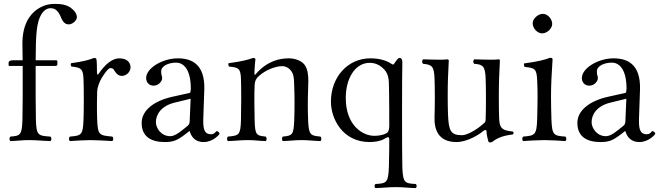

<svg xmlns="http://www.w3.org/2000/svg" viewBox="-20 -718 3391 984"><path d="M95 -480C95.5 -465.7 95.9 -440.3 96.1 -409H46C29 -409 24 -403 24 -395V-386C24 -381 25 -380 29 -380H96.3C96.8 -280.7 96.4 -145.5 95 -104C92.4 -25 84 -22 33 -18C27 -12 27 -1 33 5C73 4 90 0 127 0C171 0 198 4 239 5C245 -1 245 -12 239 -18C174 -22 166.6 -25 164 -104C162.7 -143.9 162.3 -277.3 162.7 -380H253C262 -380 274 -379 274 -388V-403C274 -407 272 -409 267 -409H162.8C163 -447.9 163.5 -479.7 164 -496C165.7 -546.9 169.5 -584.1 177.6 -611C193 -661.9 218.7 -676 239 -676C268 -676 282 -656 295 -623C303 -606 313 -593 333 -593C349 -593 374 -611 374 -630C374 -646 363 -663 343 -678C318 -695 293 -698 257 -698C210.9 -698 160.4 -675 128.6 -627C105.3 -591.8 92.9 -543 95 -480Z M408 -312C410 -261 410 -154.5 408 -104C404.9 -25.1 397 -23 338 -18C332 -12 332 -1 338 5C368 3 413 0 443 0C472 0 523 3 556 5C562 -1 562 -12 556 -18C489 -24 481.1 -25.1 478 -104C476 -154.5 477 -230 478 -249C479.3 -274 491 -301 501 -318C510.1 -333.5 534 -369 545 -369C552 -369 560 -367.5 564 -360C571 -347 584 -329 604 -329C627 -329 649 -349 649 -373C649 -391 638 -419 591 -419C554.9 -419 517 -387 485 -339C478.5 -329.3 477 -343 477 -348C477 -379 476 -409 474 -415C472.7 -418.8 470 -421 462 -421C435 -411 410 -403 344 -394C342 -388 342 -383 346 -377C397 -372 406 -364 408 -312Z M957 -212 952 -95C951.5 -83.1 947 -77 939 -71C914 -51 880 -20 853 -20C805 -20 779 -62 779 -92C779 -129.5 803.8 -174.6 875 -192ZM952 -46C958 -26 973 10 1024 10C1071 10 1105 -28 1105 -33C1105 -40 1095 -46 1091 -46C1085 -46 1082 -30 1062 -30C1025 -30 1020.1 -60 1022 -115L1027 -257C1031.7 -390.8 961 -419 891 -419C813 -419 729 -369 729 -318C729 -295 745 -279 767 -279C795 -279 811 -304 811 -316C811 -323 810 -329 808 -333C807 -336 806 -342 806 -352C806 -382 847 -397 883 -397C915 -397 958 -371 958 -263C958 -256 956 -243 953 -242L863 -222C770.4 -201.4 706 -153 706 -88C706 -15 758 10 825 10C869 10 889 1 931 -31L950 -46Z M1293 -341C1290 -337 1284 -328 1284 -341C1284 -370 1289 -414 1289 -414C1289 -419 1285 -421 1277 -421C1250 -411 1217 -403 1151 -394C1149 -388 1151 -383 1153 -377C1204 -372 1213 -367.5 1215 -312C1216.9 -260.6 1216.3 -153 1215 -104C1213 -26 1205 -23 1148 -18C1142 -12 1142 -1 1148 5C1187 4 1210 0 1251 0C1288 0 1302 4 1342 5C1348 -1 1348 -12 1342 -18C1293 -23 1287 -26 1285 -104C1283.8 -150.7 1282.6 -235.5 1285 -283C1286 -303 1293 -314 1301 -323C1337 -358 1390 -379 1427 -379C1446 -379 1467 -367 1478 -345C1488 -326 1486.8 -300 1488 -271C1490 -221.1 1490 -154.1 1488 -104C1484.9 -26.1 1479 -23 1429 -18C1424 -12 1424 -1 1429 5C1469 4 1487 0 1525 0C1564 0 1582 4 1623 5C1628 -1 1628 -12 1623 -18C1570 -23 1562.2 -26.1 1559 -104C1557 -153.5 1557 -208 1559 -258C1559.6 -273 1560.2 -287.5 1560.2 -301.3C1560.2 -335.2 1556.6 -364.7 1541 -386C1525 -407 1493 -419 1460 -419C1413 -419 1351 -406 1293 -341Z M1950 -361C1969 -340 1972.1 -316 1973 -293C1975 -243 1975 -73 1975 -73C1975 -56 1972 -41 1960 -35C1938 -23 1912 -22 1897 -22C1842 -22 1752 -72 1752 -216C1752 -315 1799 -396 1875 -396C1904 -396 1929 -384 1950 -361ZM1973 139C1969.8 217.9 1962 222 1904 225C1898 231 1898 240 1904 246C1944 245 1967.4 241 2008 241C2048.2 241 2070 245 2111 246C2117 240 2117 231 2111 225C2053 222 2045.2 217.9 2042 139C2040 89 2040 -348 2042 -398C2042.5 -411 2038 -421 2028 -421C2021 -421 2016 -414 2008 -403C1996 -386 1997 -384 1986 -391C1956 -411 1918 -419 1878 -419C1762 -419 1676 -323 1676 -197C1676 -108 1737 10 1874 10C1900 10 1931 5 1947 -5C1969 -18 1975 -20 1975 0C1975 0 1975 89 1973 139Z M2320 10C2357 10 2412 -10 2459 -48C2464 -52 2473 -54 2473 -47C2473 -25 2484 10 2484 10C2491 13 2495 12 2502 10C2523 -7 2550 -22 2608 -29C2614 -35 2614 -38 2608 -44C2547 -49 2539.9 -67 2538 -114C2536 -164 2536 -270 2538 -320C2539.2 -349 2542 -408 2542 -408C2542 -411 2540 -414 2535 -414C2530 -413 2515 -412 2501 -412C2470 -412 2445 -413 2410 -414C2404 -408 2404 -397 2410 -391C2457 -388 2466.5 -376.9 2469 -314C2471 -264 2471 -158 2469 -108C2468.3 -90 2467 -93 2454 -81C2419 -50 2372 -25 2348 -25C2288.9 -25 2279.4 -48.1 2276 -133C2274 -183 2274 -270 2276 -320C2277.2 -349 2280 -408 2280 -408C2280 -411 2277 -414 2272 -414C2267 -413 2253 -412 2239 -412C2208 -412 2183 -413 2148 -414C2142 -408 2142 -397 2148 -391C2194 -387 2204.5 -378 2207 -316C2209 -266 2209 -170 2207 -120C2204.4 -54.1 2226 10 2320 10Z M2710 -599C2710 -573 2734 -547 2758 -547C2786 -547 2810 -573.9 2810 -595C2810 -619 2789 -647 2762 -647C2738 -647 2710 -623 2710 -599ZM2806 -109C2804.9 -139 2804 -189.5 2804 -219.5C2804 -249.5 2804.5 -281 2806 -311.3C2808.5 -360.9 2812 -415 2812 -415C2812 -419 2807 -422 2799 -422C2770.5 -411 2735 -402 2666 -393C2664 -387 2666 -381 2668 -375C2722.5 -369.9 2730 -365 2733 -307C2734.5 -277 2735 -250.5 2735 -220.5C2735 -190.5 2733.9 -139 2733 -109C2730.5 -26 2722 -23 2661 -18C2655 -12 2655 -1 2661 5C2687 3 2740.3 0 2770 0C2801 0 2848 3 2878 5C2884 -1 2884 -12 2878 -18C2817 -22 2809 -25 2806 -109Z M3190 -212 3185 -95C3184.5 -83.1 3180 -77 3172 -71C3147 -51 3113 -20 3086 -20C3038 -20 3012 -62 3012 -92C3012 -129.5 3036.8 -174.6 3108 -192ZM3185 -46C3191 -26 3206 10 3257 10C3304 10 3338 -28 3338 -33C3338 -40 3328 -46 3324 -46C3318 -46 3315 -30 3295 -30C3258 -30 3253.1 -60 3255 -115L3260 -257C3264.7 -390.8 3194 -419 3124 -419C3046 -419 2962 -369 2962 -318C2962 -295 2978 -279 3000 -279C3028 -279 3044 -304 3044 -316C3044 -323 3043 -329 3041 -333C3040 -336 3039 -342 3039 -352C3039 -382 3080 -397 3116 -397C3148 -397 3191 -371 3191 -263C3191 -256 3189 -243 3186 -242L3096 -222C3003.4 -201.4 2939 -153 2939 -88C2939 -15 2991 10 3058 10C3102 10 3122 1 3164 -31L3183 -46Z"/></svg>

Font: Libertinus Serif Display
Style: Regular
Weight: 400
Designer: Philipp H. Poll
Foundry: Khaled Hosny
Version: Version 6.1